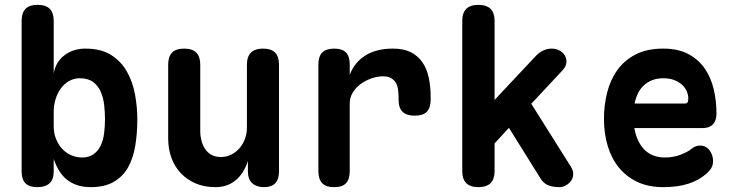

<svg xmlns="http://www.w3.org/2000/svg" viewBox="-20 -760 3040 790"><path d="M134 10Q100 10 84.5 -6Q69 -22 69 -55V-674Q69 -707 85 -723.5Q101 -740 135 -740Q169 -740 185 -723.5Q201 -707 201 -674V-458Q209 -505 245 -532.5Q281 -560 331 -560Q396 -560 437.5 -533.5Q479 -507 502.5 -465Q526 -423 535.5 -371.5Q545 -320 545 -269Q545 -211 536.5 -160Q528 -109 507 -71.5Q486 -34 448.5 -12Q411 10 354 10Q320 10 295 1Q270 -8 252 -23.5Q234 -39 221.5 -60.5Q209 -82 201 -106V-55Q201 -22 184 -6Q167 10 134 10ZM317 -112Q346 -112 365 -125.5Q384 -139 394.5 -161.5Q405 -184 408.5 -212.5Q412 -241 412 -270Q412 -299 408.5 -329Q405 -359 394 -383.5Q383 -408 362.5 -423Q342 -438 308 -438Q284 -438 264 -426.5Q244 -415 230 -395.5Q216 -376 208.5 -351.5Q201 -327 201 -301V-240Q201 -212 210.5 -188.5Q220 -165 235.5 -148Q251 -131 272.5 -121.5Q294 -112 317 -112Z M996 -235V-494Q996 -527 1012.5 -543.5Q1029 -560 1062 -560Q1096 -560 1112 -543.5Q1128 -527 1128 -494V-55Q1128 -22 1112.5 -6Q1097 10 1066 10Q1036 10 1018 -6Q1000 -22 1000 -55V-98Q984 -47 950 -18.5Q916 10 866 10Q820 10 784.5 -5.5Q749 -21 723.5 -48Q698 -75 685 -111.5Q672 -148 672 -191V-494Q672 -527 688 -543.5Q704 -560 738 -560Q771 -560 787.5 -543.5Q804 -527 804 -494V-219Q804 -200 809 -181Q814 -162 824 -147Q834 -132 850 -123Q866 -114 889 -114Q913 -114 933 -124.5Q953 -135 967 -152Q981 -169 988.5 -190.5Q996 -212 996 -235Z M1355 10Q1321 10 1305.5 -6.5Q1290 -23 1290 -56V-495Q1290 -528 1306 -544Q1322 -560 1355 -560Q1388 -560 1403.5 -544Q1419 -528 1419 -495V-452Q1438 -503 1483 -531.5Q1528 -560 1597 -560Q1640 -560 1669.5 -545.5Q1699 -531 1717.5 -504.5Q1736 -478 1744 -441Q1752 -404 1752 -361V-350Q1752 -316 1736 -300Q1720 -284 1686 -284Q1653 -284 1636.5 -300Q1620 -316 1620 -350V-355Q1620 -373 1618 -389.5Q1616 -406 1609.5 -418Q1603 -430 1590 -438Q1577 -446 1556 -446Q1534 -446 1510 -438Q1486 -430 1465.5 -415.5Q1445 -401 1432 -380Q1419 -359 1419 -335V-56Q1419 -23 1404 -6.5Q1389 10 1355 10Z M2015 -56Q2015 -23 1998.5 -6.5Q1982 10 1948.5 10Q1915 10 1898.5 -6.5Q1882 -23 1882 -56V-674Q1882 -707 1898.5 -723.5Q1915 -740 1948.5 -740Q1982 -740 1998.5 -723.5Q2015 -707 2015 -674V-349L2186 -531Q2201 -546 2217 -553Q2233 -560 2250 -560Q2268 -560 2282.5 -552Q2297 -544 2304.5 -531Q2312 -518 2310.5 -502Q2309 -486 2294 -470L2166 -333L2329 -74Q2339 -58 2338.5 -43Q2338 -28 2330 -16.5Q2322 -5 2309 2.5Q2296 10 2282 10Q2256 10 2236 2.5Q2216 -5 2202 -29L2074 -234L2015 -170Z M2860 -161Q2885 -161 2899.5 -141.5Q2914 -122 2914 -97Q2914 -83 2908 -71Q2902 -59 2885 -44Q2870 -31 2852 -21Q2834 -11 2812 -4Q2790 3 2764.5 6.5Q2739 10 2709 10Q2648 10 2602.5 -11.5Q2557 -33 2526.5 -70.5Q2496 -108 2480.5 -159.5Q2465 -211 2465 -271Q2465 -326 2478 -378.5Q2491 -431 2520 -471.5Q2549 -512 2595.5 -536Q2642 -560 2709 -560Q2770 -560 2811.5 -538Q2853 -516 2879 -479Q2905 -442 2916.5 -393.5Q2928 -345 2928 -293Q2928 -264 2913.5 -248.5Q2899 -233 2871 -233H2590Q2596 -200 2608 -177Q2620 -154 2636.5 -139.5Q2653 -125 2673 -118.5Q2693 -112 2715 -112Q2751 -112 2780.5 -123.5Q2810 -135 2823 -146Q2833 -154 2841.5 -157.5Q2850 -161 2860 -161ZM2591 -334H2799Q2805 -334 2808.5 -338Q2812 -342 2812 -354Q2812 -370 2805.5 -385Q2799 -400 2785.5 -412Q2772 -424 2753 -431Q2734 -438 2709 -438Q2684 -438 2664.5 -430.5Q2645 -423 2630 -409.5Q2615 -396 2605.5 -377Q2596 -358 2591 -334Z"/></svg>

Font: Maple Mono NL
Style: Bold
Weight: 700
Monospace: yes
Designer: subframe7536
Version: Version 7.000